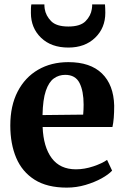

<svg xmlns="http://www.w3.org/2000/svg" viewBox="-20 -845 569 876"><path d="M284.5 11Q195 11 138 -25Q81 -61 54 -124.8Q27 -188.5 27 -272.5Q27 -362.5 60.5 -427.2Q94 -492 153.8 -526.8Q213.5 -561.5 292 -561.5Q392 -561.5 445.2 -509.8Q498.5 -458 501 -363Q501 -299.5 493 -265.5H174.5Q178 -174.5 216 -123.5Q254 -72.5 326.5 -72.5Q365.5 -72.5 405.8 -86Q446 -99.5 468.5 -115.5L491.5 -66.5Q475.5 -49 443.5 -31.2Q411.5 -13.5 370 -1.2Q328.5 11 284.5 11ZM174 -320 359.5 -322Q360.5 -332.5 361 -345.5Q361.5 -358.5 361.5 -367.5Q361.5 -429.5 342.8 -466.5Q324 -503.5 277.5 -503.5Q248.5 -503.5 225.8 -487.2Q203 -471 189.2 -431Q175.5 -391 174 -320ZM292 -628Q213.5 -628 167.2 -672.8Q121 -717.5 121 -786Q121 -795.5 121.2 -806.5Q121.5 -817.5 123 -825H182.5Q182.5 -820.5 182.8 -815.2Q183 -810 184 -804.5Q189 -773.5 213 -748.8Q237 -724 292 -724Q346.5 -724 370.5 -748.5Q394.5 -773 399 -804Q401 -817.5 400.5 -825H459Q459.5 -817.5 460 -806.8Q460.5 -796 460.5 -786.5Q460.5 -717.5 414 -672.8Q367.5 -628 292 -628Z"/></svg>

Font: Merriweather Text Regular
Style: Bold
Weight: 700
Designer: Eben Sorkin
Foundry: Eben Sorkin
Version: Version 2.100; ttfautohint (v1.7.19-72a1) -l 8 -r 50 -G 200 